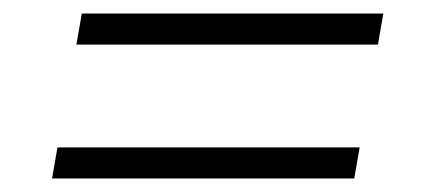

<svg xmlns="http://www.w3.org/2000/svg" viewBox="-20 -406 640 284"><path d="M101 -386H547L539 -340H93ZM65 -188H512L504 -142H57Z"/></svg>

Font: Sarabun ExtraLight
Style: Italic
Weight: 275
Italic angle: -10°
Designer: Suppakit Chalermlarp | Katatrad Co.,Ltd.
Foundry: Cadson Demak Co.,Ltd.
Version: Version 1.000; ttfautohint (v1.6)